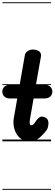

<svg xmlns="http://www.w3.org/2000/svg" viewBox="-26 -1250 482 1698"><path d="M235 0Q194 0 165 -19Q136 -38 118.8 -68.2Q101.5 -98.5 95.8 -133.8Q90 -169 95.5 -201.5L126.5 -379H65Q31 -379 12.8 -396Q-5.5 -413 -5.5 -439Q-5.5 -465.5 12.8 -483Q31 -500.5 65 -500.5H148L193.5 -760.5Q197.5 -784.5 219 -798.2Q240.5 -812 263.5 -812Q283 -812 301.2 -806Q319.5 -800 329.8 -786Q340 -772 335.5 -747L292 -500.5H365.5Q400 -500.5 418.5 -483Q437 -465.5 437 -439Q437 -413 418.5 -396Q400 -379 365.5 -379H271L240 -201.5Q237 -186 236.5 -174.8Q236 -163.5 237.2 -156.2Q238.5 -149 241.2 -145.5Q244 -142 248.5 -142Q257 -142 264 -146Q271 -150 274 -154L295.5 -184Q305.5 -198.5 317.8 -208.8Q330 -219 342.5 -219Q366 -219 384.2 -204.8Q402.5 -190.5 402.5 -161.5Q402.5 -148 398.5 -127.5Q394.5 -107 372.5 -82Q340 -43 309 -21.5Q278 0 235 0ZM235 0Q194 0 165 -19Q136 -38 118.8 -68.2Q101.5 -98.5 95.8 -133.8Q90 -169 95.5 -201.5L126.5 -379H65Q31 -379 12.8 -396Q-5.5 -413 -5.5 -439Q-5.5 -465.5 12.8 -483Q31 -500.5 65 -500.5H148L193.5 -760.5Q197.5 -784.5 219 -798.2Q240.5 -812 263.5 -812Q283 -812 301.2 -806Q319.5 -800 329.8 -786Q340 -772 335.5 -747L292 -500.5H365.5Q400 -500.5 418.5 -483Q437 -465.5 437 -439Q437 -413 418.5 -396Q400 -379 365.5 -379H271L240 -201.5Q237 -186 236.5 -174.8Q236 -163.5 237.2 -156.2Q238.5 -149 241.2 -145.5Q244 -142 248.5 -142Q257 -142 264 -146Q271 -150 274 -154L295.5 -184Q305.5 -198.5 317.8 -208.8Q330 -219 342.5 -219Q366 -219 384.2 -204.8Q402.5 -190.5 402.5 -161.5Q402.5 -148 398.5 -127.5Q394.5 -107 372.5 -82Q340 -43 309 -21.5Q278 0 235 0ZM-5 420.5H425.5V428.5H-5ZM-5 -16H425.5V0H-5ZM-5 -505.5H425.5V-497.5H-5ZM-5 -1230H425.5V-1222H-5Z"/></svg>

Font: Edu VIC WA NT Pre Guide
Style: Regular
Weight: 400
Designer: Tina and Corey Anderson, Eben Sorkin, Mirko Velimirovic
Foundry: Google for Education
Version: Version 1.000